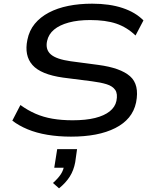

<svg xmlns="http://www.w3.org/2000/svg" viewBox="-20 -734 823 1044"><path d="M366 9Q298 9 238 -1Q178 -11 130 -31Q82 -51 47 -78L91 -163Q131 -134 173.5 -115.5Q216 -97 265.5 -88.5Q315 -80 375 -80Q447 -80 497 -92.5Q547 -105 576.5 -128.5Q606 -152 613 -185Q621 -224 606.5 -245Q592 -266 559.5 -276Q527 -286 480 -292L323 -312Q202 -329 156.5 -380.5Q111 -432 129 -518Q139 -568 169 -604.5Q199 -641 245.5 -665.5Q292 -690 351.5 -702Q411 -714 481 -714Q576 -714 646.5 -690.5Q717 -667 760 -623L717 -541Q670 -586 612.5 -605.5Q555 -625 470 -625Q404 -625 354 -611.5Q304 -598 274 -573Q244 -548 236 -511Q226 -465 256 -438.5Q286 -412 364 -401L515 -381Q635 -365 687 -319.5Q739 -274 720 -177Q710 -130 681.5 -95.5Q653 -61 606.5 -37.5Q560 -14 500 -2.5Q440 9 366 9ZM301 290 268 261Q296 236 311 213Q326 190 329 163L346 178H275L291 77H399L389 148Q381 192 359.5 226Q338 260 301 290Z"/></svg>

Font: Nunito Sans 10pt Expanded Medium
Style: Italic
Weight: 500
Width: 7
Italic angle: -9°
Designer: Vernon Adams
Foundry: Vernon Adams
Version: Version 3.101;gftools[0.9.27]